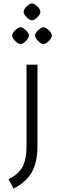

<svg xmlns="http://www.w3.org/2000/svg" viewBox="-20 -848 345 1122"><path d="M30 199Q88 171 111.5 127Q135 83 135 6V-470H199V6Q199 99 166 158Q133 217 59 254ZM51 -640Q51 -654 68.5 -671Q86 -688 100 -689Q114 -688 131.5 -671Q149 -654 149 -640Q149 -626 131 -608Q113 -590 100 -591Q87 -590 69 -608Q51 -626 51 -640ZM185 -640Q185 -654 202.5 -671Q220 -688 234 -689Q248 -688 265.5 -671Q283 -654 283 -640Q283 -626 265 -608Q247 -590 234 -591Q221 -590 203 -608Q185 -626 185 -640ZM118 -779Q118 -793 135.5 -810Q153 -827 167 -828Q181 -827 198.5 -810Q216 -793 216 -779Q216 -765 198 -747Q180 -729 167 -730Q154 -729 136 -747Q118 -765 118 -779Z"/></svg>

Font: Changa Light
Style: Regular
Weight: 300
Designer: Eduardo Rodriguez Tunni
Foundry: Eduardo Rodriguez Tunni
Version: Version 2.002; ttfautohint (v1.5) -l 8 -r 50 -G 110 -x 14 -H